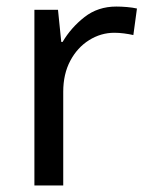

<svg xmlns="http://www.w3.org/2000/svg" viewBox="-20 -566 453 586"><path d="M335 -546Q350 -546 367.5 -544.5Q385 -543 398 -540L387 -459Q374 -462 358.5 -464Q343 -466 329 -466Q288 -466 252 -443.5Q216 -421 194.5 -380.5Q173 -340 173 -286V0H85V-536H157L167 -438H171Q197 -482 238 -514Q279 -546 335 -546Z"/></svg>

Font: Noto Sans Syloti Nagri
Style: Regular
Weight: 400
Designer: Monotype Design Team
Foundry: Monotype Imaging Inc.
Version: Version 2.003; ttfautohint (v1.8.4.7-5d5b)